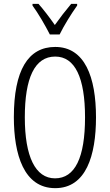

<svg xmlns="http://www.w3.org/2000/svg" viewBox="-20 -968 571 998"><path d="M381 -948H350C316 -907 295 -880 265 -838C238 -877 205 -920 180 -948H149V-939C178 -900 215 -836 239 -789H290C313 -836 351 -897 381 -939ZM479 -358C479 -567 421 -724 267 -724C126 -724 52 -603 52 -359C52 -165 104 10 267 10C427 10 479 -159 479 -358ZM109 -358C109 -562 160 -674 267 -674C370 -674 422 -564 422 -358C422 -149 370 -41 266 -41C164 -41 109 -154 109 -358Z"/></svg>

Font: Noto Sans UI Condensed Light
Style: Regular
Weight: 300
Width: 3
Designer: Monotype Design Team
Foundry: Monotype Imaging Inc.
Version: Version 1.901